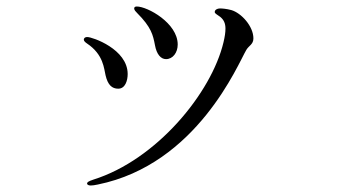

<svg xmlns="http://www.w3.org/2000/svg" viewBox="-20 -544 1040 591"><path d="M491 -362C512 -362 527 -382 527 -407C527 -473 434 -524 401 -524C396 -524 393 -522 393 -518C393 -513 398 -508 402 -504C446 -460 451 -436 457 -405C462 -377 475 -362 491 -362ZM259 27C263 27 273 26 281 24C587 -38 713 -348 738 -390C746 -404 760 -407 760 -426C760 -463 723 -504 692 -513C677 -517 664 -518 657 -518C649 -518 641 -514 641 -507C641 -502 649 -499 658 -492C669 -483 674 -472 674 -456C674 -444 672 -431 668 -414C631 -258 462 -52 267 9C252 14 248 17 248 21C248 24 252 27 259 27ZM344 -271C366 -271 373 -297 373 -316C373 -393 264 -430 249 -430C240 -430 238 -425 238 -422C238 -418 242 -414 248 -410C299 -376 300 -332 305 -312C312 -282 325 -271 344 -271Z"/></svg>

Font: Shippori Mincho OTF
Style: Regular
Weight: 400
Designer: FONTDASU
Foundry: FONTDASU / Google Inc. / but / Adobe
Version: Version 3.300;hotconv 1.0.109;makeotfexe 2.5.65596